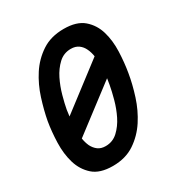

<svg xmlns="http://www.w3.org/2000/svg" viewBox="-175 -867 949 1004"><g transform="rotate(-30 300.0 -365.0)"><path d="M218 10Q140 10 99 -26.5Q58 -63 41.5 -118.5Q25 -174 27 -240Q29 -306 39 -365Q50 -424 71 -490Q92 -556 128 -611.5Q164 -667 219 -703.5Q274 -740 352 -740Q430 -740 471.5 -704Q513 -668 529 -613Q545 -558 542.5 -493Q540 -428 530 -370Q520 -309 498.5 -242Q477 -175 440.5 -119Q404 -63 349.5 -26.5Q295 10 218 10ZM237 -99Q280 -99 311 -128Q342 -157 362.5 -198.5Q383 -240 395.5 -286Q408 -332 414 -366Q417 -383 420 -403L148 -196Q152 -170 162 -148Q173 -126 191 -112.5Q209 -99 237 -99ZM421 -535Q417 -561 407 -582Q397 -604 378.5 -617.5Q360 -631 332 -631Q289 -631 258 -602Q227 -573 206.5 -531.5Q186 -490 173.5 -444.5Q161 -399 155 -366Q153 -349 150 -328Z"/></g></svg>

Font: Maple Mono SemiBold
Style: Italic
Weight: 600
Italic angle: -10°
Monospace: yes
Designer: subframe7536
Version: Version 7.000